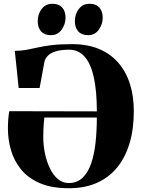

<svg xmlns="http://www.w3.org/2000/svg" viewBox="-20 -987 752 1018"><path d="M345.5 11Q253 11 190.5 -16.2Q128 -43.5 91.2 -89.2Q54.5 -135 38.2 -191Q22 -247 22 -304.5Q22 -330.5 23.8 -354.8Q25.5 -379 29.5 -397.5L493.5 -396.5Q493.5 -504 477.5 -576.8Q461.5 -649.5 428.8 -686.5Q396 -723.5 347 -723.5Q303.5 -723.5 275.5 -714.8Q247.5 -706 233.5 -691.2Q219.5 -676.5 215.5 -659L190 -520.5H79L58.5 -717.5Q92 -717.5 120.2 -722.8Q148.5 -728 180.2 -735.2Q212 -742.5 255.5 -747.8Q299 -753 363 -753Q443 -753 504 -727.8Q565 -702.5 606.2 -655.5Q647.5 -608.5 668.5 -543.2Q689.5 -478 689.5 -398Q689.5 -302.5 666.8 -226.8Q644 -151 600.2 -98Q556.5 -45 492.8 -17Q429 11 345.5 11ZM344.5 -16.5Q388 -16.5 417 -43.8Q446 -71 462.8 -119Q479.5 -167 486.5 -229.8Q493.5 -292.5 493.5 -364H215Q213.5 -350.5 211.5 -322.5Q209.5 -294.5 209.5 -258.5Q209.5 -216.5 218.2 -174Q227 -131.5 244 -95.8Q261 -60 286.2 -38.2Q311.5 -16.5 344.5 -16.5ZM249.5 -800.5Q215.5 -800.5 197.8 -820.5Q180 -840.5 180 -875Q180 -912.5 201.2 -939.8Q222.5 -967 257 -967H258Q292 -967 309.8 -947Q327.5 -927 327.5 -893Q327.5 -858.5 306.5 -829.5Q285.5 -800.5 250.5 -800.5ZM446.5 -800.5Q413 -800.5 395 -820.5Q377 -840.5 377 -875Q377 -912.5 398.2 -939.8Q419.5 -967 454 -967H455Q489 -967 506.8 -947Q524.5 -927 524.5 -893Q524.5 -858.5 503.8 -829.5Q483 -800.5 447.5 -800.5Z"/></svg>

Font: Merriweather 144pt ExtraBold
Style: Regular
Weight: 800
Version: Version 2.100